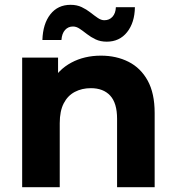

<svg xmlns="http://www.w3.org/2000/svg" viewBox="-20 -777 731 797"><path d="M399 -546Q463 -546 513.5 -520.5Q564 -495 593 -442.5Q622 -390 622 -308V0H466V-284Q466 -349 437.5 -380Q409 -411 357 -411Q320 -411 290.5 -395.5Q261 -380 244.5 -348Q228 -316 228 -266V0H72V-538H221V-389L193 -434Q222 -488 276 -517Q330 -546 399 -546ZM423 -604Q397 -604 377 -613.5Q357 -623 341 -635.5Q325 -648 311 -657.5Q297 -667 283 -667Q263 -667 250 -652.5Q237 -638 235 -611H156Q158 -678 189 -717.5Q220 -757 273 -757Q299 -757 319 -747.5Q339 -738 355.5 -725Q372 -712 386 -702.5Q400 -693 413 -693Q434 -693 447 -707.5Q460 -722 461 -747H540Q539 -683 507.5 -643.5Q476 -604 423 -604Z"/></svg>

Font: MOST Montserrat
Style: Bold
Weight: 700
Designer: Julieta Ulanovsky
Foundry: Julieta Ulanovsky
Version: Version 8.000;March 11, 2024;FontCreator 15.0.0.2926 64-bit